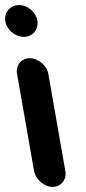

<svg xmlns="http://www.w3.org/2000/svg" viewBox="-87 -740 338 755"><path d="M103 -450 170 -67C176 -34 153 -5 120 -5C87 -5 53 -34 47 -67L-20 -450C-26 -483 -3 -511 30 -511C63 -511 97 -483 103 -450ZM60 -659C66 -624 41 -595 7 -595C-27 -595 -60 -622 -66 -656C-72 -691 -47 -720 -12 -720C22 -720 54 -693 60 -659Z"/></svg>

Font: Blanket
Style: ReversedObl
Weight: 700
Foundry: Cannot Into Space Fonts
Version: Version 0.9